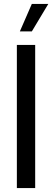

<svg xmlns="http://www.w3.org/2000/svg" viewBox="-20 -958 266 978"><path d="M65.9 0V-729H159.2V0ZM81.1 -797.9 142.1 -938H226.1L142.1 -797.9Z"/></svg>

Font: Lumene Sans Expanded
Style: Regular
Weight: 400
Width: 7
Designer: Deni Anggara
Version: Version 1.003;Glyphs 3.1.2 (3151)